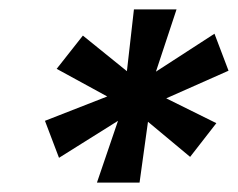

<svg xmlns="http://www.w3.org/2000/svg" viewBox="-20 -708 508 410"><path d="M187 -318 232 -450 106 -371 76 -450 209 -502 101 -561 157 -632 251 -556 266 -688H357L313 -555L438 -636L468 -557L335 -498L442 -445L386 -373L296 -448L278 -318Z"/></svg>

Font: Saira Thin ExtraBold
Style: Italic
Weight: 800
Italic angle: -12°
Version: Version 1.101